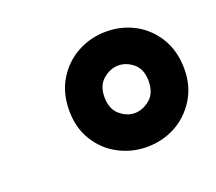

<svg xmlns="http://www.w3.org/2000/svg" viewBox="-64 -794 509 453"><g transform="rotate(-20 191.0 -567.5)"><path d="M237 -423Q199 -423 166 -440.5Q133 -458 113 -490.5Q93 -523 93 -566Q93 -611 113.5 -644Q134 -677 167 -694.5Q200 -712 238 -712Q277 -712 309.5 -694.5Q342 -677 362 -644Q382 -611 382 -566Q382 -523 361.5 -490.5Q341 -458 308.5 -440.5Q276 -423 237 -423ZM237 -508Q257 -508 275 -523Q293 -538 293 -568Q293 -598 275.5 -612.5Q258 -627 238 -627Q218 -627 200 -612Q182 -597 182 -568Q182 -538 199.5 -523Q217 -508 237 -508Z"/></g></svg>

Font: DM Sans 9pt
Style: Bold Italic
Weight: 700
Italic angle: -10°
Version: Version 4.004;gftools[0.9.30]